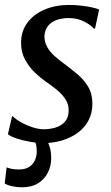

<svg xmlns="http://www.w3.org/2000/svg" viewBox="-26 -584 461 797"><path d="M368.5 -465.5H363Q353.5 -478.5 324.8 -493.8Q296 -509 259 -509Q231.5 -509 209.2 -501Q187 -493 173.8 -477Q160.5 -461 158.5 -436Q158 -410.5 169.8 -389.2Q181.5 -368 201.8 -350.2Q222 -332.5 245.5 -315.5Q271 -296.5 297 -274.5Q323 -252.5 340.2 -223.5Q357.5 -194.5 357.5 -153.5Q357.5 -114 341 -83.5Q324.5 -53 296 -32.2Q267.5 -11.5 231 -0.8Q194.5 10 153.5 10Q129 10 98.2 4.5Q67.5 -1 42 -9.5Q16.5 -18 7 -27L24 -101H27.5Q38.5 -89.5 60.5 -77Q82.5 -64.5 108 -56Q133.5 -47.5 156 -47.5Q181 -47.5 204.5 -54.5Q228 -61.5 243.5 -78.8Q259 -96 259 -126Q259 -152.5 245 -173.2Q231 -194 209.2 -211.8Q187.5 -229.5 164.5 -245Q144 -259 120 -281.5Q96 -304 78.8 -335Q61.5 -366 61.5 -406.5Q61.5 -455 88 -490.2Q114.5 -525.5 159.8 -544.5Q205 -563.5 260.5 -563.5Q286.5 -563.5 312 -560.5Q337.5 -557.5 357.2 -553Q377 -548.5 385.5 -544.5ZM64.5 193.5Q44 193.5 24 189Q4 184.5 -6.5 177.5L1.5 110.5Q8 114 22.2 116.8Q36.5 119.5 51.5 119.5Q79.5 119.5 95.8 108.5Q112 97.5 119 81Q126 64.5 126.5 48.5Q127 27 122.8 13.2Q118.5 -0.5 114 -12L138.5 -14L162.5 -12Q172.5 2 179.5 23.2Q186.5 44.5 186.5 73.5Q186.5 104.5 173 132Q159.5 159.5 132.5 176.5Q105.5 193.5 64.5 193.5Z"/></svg>

Font: Merriweather 28pt
Style: Italic
Weight: 400
Italic angle: -7.8°
Version: Version 2.101